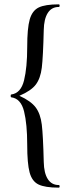

<svg xmlns="http://www.w3.org/2000/svg" viewBox="-20 -745 329 882"><path d="M32 -311Q76 -317 90.5 -376Q105 -435 105 -529Q105 -615 116.5 -655.5Q128 -696 157.5 -710.5Q187 -725 250 -725Q254 -725 254 -719Q254 -713 250 -713Q217 -713 199.5 -685.5Q182 -658 181 -607Q178 -483 172 -434Q166 -385 144.5 -356.5Q123 -328 69 -305Q122 -281 144 -251.5Q166 -222 172 -172.5Q178 -123 181 -1Q182 50 199.5 77.5Q217 105 250 105Q254 105 254 111Q254 117 250 117Q187 117 157 102.5Q127 88 116 47Q105 6 105 -80Q105 -175 90.5 -233.5Q76 -292 32 -298Q29 -298 29 -304.5Q29 -311 32 -311Z"/></svg>

Font: Cormorant SC Medium
Style: Regular
Weight: 500
Designer: Christian Thalmann (Catharsis Fonts)
Version: Version 3.000